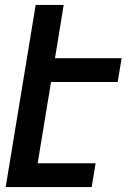

<svg xmlns="http://www.w3.org/2000/svg" viewBox="-20 -755 540 775"><path d="M3 0 124 -735H237L202 -520H471L455 -424H186L132 -96H366L350 0Z"/></svg>

Font: Iosevka Term Curly Oblique
Style: Bold
Weight: 700
Italic angle: -9°
Designer: Belleve Invis
Foundry: Belleve Invis
Version: Version 32.3.0